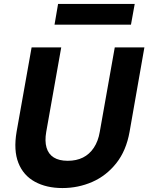

<svg xmlns="http://www.w3.org/2000/svg" viewBox="-20 -940 751 972"><path d="M296 12Q215 12 156.5 -20Q98 -52 73 -115.5Q48 -179 64 -273L140 -700H290L214 -272Q206 -226 215.5 -193Q225 -160 252 -143Q279 -126 323 -126Q367 -126 400 -142.5Q433 -159 455 -192Q477 -225 485 -272L561 -700H711L636 -273Q619 -177 568.5 -113.5Q518 -50 447 -19Q376 12 296 12ZM256 -815 274 -920H662L643 -815Z"/></svg>

Font: DM Sans 11pt Black
Style: Italic
Weight: 900
Italic angle: -10°
Version: Version 4.004;gftools[0.9.30]